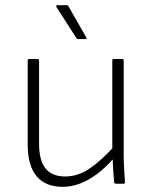

<svg xmlns="http://www.w3.org/2000/svg" viewBox="-20 -710 585 742"><path d="M222 12Q156 12 121.5 -29Q87 -70 87 -152V-476Q87 -482 93 -482H125Q131 -482 131 -476V-154Q131 -90 156 -59Q181 -28 232 -28Q281 -28 326 -58.5Q371 -89 423 -146L422 -101Q389 -63 355.5 -38Q322 -13 289 -0.5Q256 12 222 12ZM428 0Q422 0 421 -6Q419 -30 417.5 -53.5Q416 -77 415 -102L414 -124V-476Q414 -482 419 -482H452Q458 -482 458 -476V-115Q458 -87 459.5 -60Q461 -33 463 -6Q464 0 457 0ZM282 -559Q277 -559 275 -563L198 -683Q197 -685 197.5 -687.5Q198 -690 201 -690H238Q243 -690 245 -685L313 -566Q317 -559 310 -559Z"/></svg>

Font: Sofia Sans ExtraLight
Style: Regular
Weight: 250
Version: Version 4.100-B